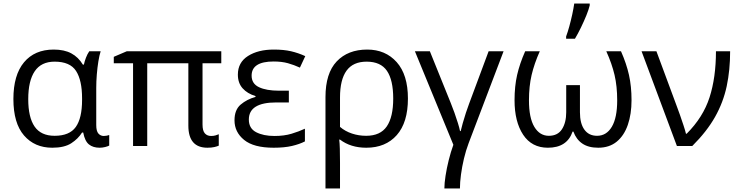

<svg xmlns="http://www.w3.org/2000/svg" viewBox="-20 -825 4186 1085"><path d="M275.4 9.8Q175.8 9.8 115.7 -59.6Q55.7 -128.9 55.7 -265.6Q55.7 -400.9 115.7 -472.9Q175.8 -544.9 283.7 -544.9Q343.3 -544.9 383.1 -523.4Q422.9 -502 448.2 -460H454.1Q458 -478.5 465.8 -499Q473.6 -519.5 484.4 -535.2H548.8Q541.5 -512.7 535.9 -478Q530.3 -443.4 527.1 -404.3Q523.9 -365.2 523.9 -328.6V-118.2Q523.9 -84 536.1 -70.3Q548.3 -56.6 566.4 -56.6Q574.2 -56.6 583.3 -58.3Q592.3 -60.1 597.2 -62V-2.4Q589.4 2 574 5.9Q558.6 9.8 543 9.8Q505.9 9.8 482.7 -8.8Q459.5 -27.3 450.2 -76.2H443.8Q421.4 -40.5 382.6 -15.4Q343.8 9.8 275.4 9.8ZM288.6 -57.6Q372.6 -57.6 408.2 -107.4Q443.8 -157.2 443.8 -260.7V-268.6Q443.8 -371.1 409.9 -423.8Q376 -476.6 288.6 -476.6Q212.9 -476.6 176.3 -422.4Q139.6 -368.2 139.6 -264.6Q139.6 -162.1 175.5 -109.9Q211.4 -57.6 288.6 -57.6Z M1172.9 -56.6Q1186.5 -56.6 1197.8 -59.8Q1209 -63 1216.3 -66.4V-2Q1208.5 2 1191.9 5.9Q1175.3 9.8 1152.3 9.8Q1044.4 9.8 1044.4 -115.2V-467.3H812V0H731.9V-467.3H623V-503.9L696.3 -535.2H1230.5V-467.3H1124.5V-121.6Q1124.5 -85.9 1137.7 -71.3Q1150.9 -56.6 1172.9 -56.6Z M1612.3 -312.5V-246.1H1541Q1386.2 -246.1 1386.2 -149.4Q1386.2 -99.6 1427.2 -78.1Q1468.3 -56.6 1530.8 -56.6Q1585.4 -56.6 1627.7 -69.3Q1669.9 -82 1703.1 -97.7V-25.9Q1672.9 -10.3 1629.9 -0.2Q1586.9 9.8 1526.4 9.8Q1413.6 9.8 1359.4 -34.4Q1305.2 -78.6 1305.2 -145Q1305.2 -204.6 1340.1 -234.1Q1375 -263.7 1423.8 -277.3V-282.2Q1377.9 -295.9 1351.1 -325.9Q1324.2 -356 1324.2 -403.3Q1324.2 -472.2 1381.3 -508.5Q1438.5 -544.9 1526.9 -544.9Q1583.5 -544.9 1624.5 -535.4Q1665.5 -525.9 1705.1 -507.8L1674.8 -442.9Q1642.1 -458 1607.2 -467.8Q1572.3 -477.5 1526.4 -477.5Q1401.9 -477.5 1401.9 -397.5Q1401.9 -352.1 1443.6 -332.3Q1485.4 -312.5 1556.6 -312.5Z M2285.2 -268.1Q2285.2 -132.8 2222.2 -61.5Q2159.2 9.8 2049.8 9.8Q1961.9 9.8 1901.4 -36.1H1897Q1899.4 -18.1 1900.4 16.4Q1901.4 50.8 1901.4 94.2V240.2H1819.3V-275.9Q1819.3 -411.1 1882.8 -478Q1946.3 -544.9 2055.2 -544.9Q2158.2 -544.9 2221.7 -473.9Q2285.2 -402.8 2285.2 -268.1ZM2051.8 -476.6Q1975.1 -476.6 1938.2 -425.5Q1901.4 -374.5 1901.4 -273.9V-107.9Q1930.7 -83 1969 -70.3Q2007.3 -57.6 2049.3 -57.6Q2129.4 -57.6 2165.8 -110.8Q2202.1 -164.1 2202.1 -268.1Q2202.1 -372.6 2166.7 -424.6Q2131.3 -476.6 2051.8 -476.6Z M2825.7 -535.2 2628.4 -16.1Q2612.8 24.9 2601.8 71.3Q2590.8 117.7 2585 161.6Q2579.1 205.6 2579.1 240.2H2491.2Q2491.2 210.9 2497.8 168.2Q2504.4 125.5 2515.9 79.3Q2527.3 33.2 2542 -6.8L2324.7 -535.2H2409.2L2527.3 -242.7Q2537.6 -217.8 2548.3 -187.5Q2559.1 -157.2 2567.6 -129.6Q2576.2 -102.1 2579.6 -84.5H2583.5Q2586.9 -100.6 2595 -128.9Q2603 -157.2 2612.8 -187.3Q2622.6 -217.3 2630.9 -238.8L2741.2 -535.2Z M3489.3 -535.2Q3520 -465.8 3534.4 -401.4Q3548.8 -336.9 3548.8 -258.8Q3548.8 -180.2 3527.8 -119.4Q3506.8 -58.6 3465.1 -24.4Q3423.3 9.8 3360.8 9.8Q3305.2 9.8 3270.8 -13.7Q3236.3 -37.1 3220.2 -81.5H3215.8Q3184.6 9.8 3076.2 9.8Q2984.9 9.8 2936.3 -63.7Q2887.7 -137.2 2887.7 -258.8Q2887.7 -337.4 2902.3 -401.6Q2917 -465.8 2947.8 -535.2H3030.3Q2999 -464.8 2984.1 -401.1Q2969.2 -337.4 2969.2 -257.8Q2969.2 -158.7 2999.5 -108.2Q3029.8 -57.6 3081.5 -57.6Q3131.8 -57.6 3155.8 -95Q3179.7 -132.3 3179.7 -190.4V-343.8H3257.3V-190.4Q3257.3 -127 3282.5 -92.3Q3307.6 -57.6 3354 -57.6Q3407.2 -57.6 3437.5 -108.6Q3467.8 -159.7 3467.8 -257.8Q3467.8 -337.4 3452.9 -401.1Q3438 -464.8 3406.2 -535.2ZM3179.2 -606V-619.1Q3188.5 -644 3197.5 -677Q3206.5 -710 3213.9 -743.9Q3221.2 -777.8 3225.1 -805.2H3312.5V-794.4Q3307.1 -771.5 3293.5 -737.8Q3279.8 -704.1 3262.7 -668.9Q3245.6 -633.8 3229 -606Z M3605.5 -535.2H3689.5L3803.7 -227.1Q3812 -205.6 3822.5 -175.5Q3833 -145.5 3842.5 -116.7Q3852.1 -87.9 3856.4 -69.3H3860.4Q3953.6 -162.6 3989.7 -274.9Q4025.9 -387.2 4025.9 -535.2H4106Q4106 -429.2 4086.7 -338.1Q4067.4 -247.1 4020.8 -164.3Q3974.1 -81.5 3892.1 0H3805.2Z"/></svg>

Font: Open Sans
Style: Regular
Weight: 400
Designer: Monotype Design Team
Foundry: Monotype Imaging Inc.
Version: Version 3.000; ttfautohint (v1.8.4)